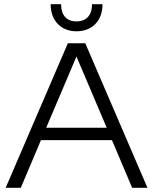

<svg xmlns="http://www.w3.org/2000/svg" viewBox="-20 -894 729 914"><path d="M344 -745C418 -745 468 -794 468 -874H418C418 -817 387 -792 344 -792C301 -792 271 -817 271 -874H221C221 -794 272 -745 344 -745ZM79 0 175 -227H513L609 0H682L386 -688H303L7 0ZM344 -625 488 -286H200Z"/></svg>

Font: Roundo
Style: Regular
Weight: 400
Designer: Shiva Nallaperumal
Foundry: Indian Type Foundry
Version: Version 2.000